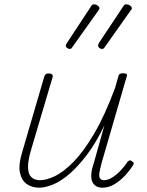

<svg xmlns="http://www.w3.org/2000/svg" viewBox="-20 -857 686 894"><path d="M162 17Q130 17 105.5 0.5Q81 -16 73 -52.5Q65 -89 84 -151L186 -500Q189 -508 193 -511.5Q197 -515 208 -515Q217 -515 222 -511Q227 -507 225 -498L124 -157Q110 -109 110.5 -78Q111 -47 125.5 -32.5Q140 -18 167 -18Q197 -18 237 -37.5Q277 -57 323 -104Q369 -151 418.5 -235Q468 -319 516 -448L531 -501Q533 -510 538 -513Q543 -516 554 -516Q563 -516 568.5 -512.5Q574 -509 570 -501L453 -98Q446 -71 443 -53.5Q440 -36 445.5 -27Q451 -18 464 -18Q484 -18 505 -32Q526 -46 544 -65.5Q562 -85 574 -104Q581 -110 585 -110.5Q589 -111 594 -106Q602 -102 602.5 -97Q603 -92 599 -87Q587 -67 565 -42.5Q543 -18 515 -0.5Q487 17 457 17Q441 17 429 10.5Q417 4 410.5 -9Q404 -22 405 -44Q406 -66 416 -95L466 -273Q426 -190 383.5 -134.5Q341 -79 301.5 -45.5Q262 -12 226 2.5Q190 17 162 17ZM304 -629Q300 -629 293 -633.5Q286 -638 286 -645Q286 -647 287.5 -650Q289 -653 293 -659L403 -826Q405 -831 409 -834Q413 -837 418 -837Q422 -837 427.5 -835Q433 -833 438 -828.5Q443 -824 443 -818Q443 -815 440.5 -812Q438 -809 436 -805L317 -638Q314 -632 310.5 -630.5Q307 -629 304 -629ZM454 -629Q449 -629 443 -633.5Q437 -638 437 -645Q437 -647 437.5 -650Q438 -653 442 -659L553 -826Q555 -831 559 -834Q563 -837 569 -837Q572 -837 578 -835Q584 -833 589 -828.5Q594 -824 594 -818Q594 -815 591.5 -812Q589 -809 586 -805L468 -638Q464 -632 461 -630.5Q458 -629 454 -629Z"/></svg>

Font: Playwrite AU QLD Thin
Style: Regular
Weight: 250
Designer: Veronika Burian, José Scaglione
Foundry: TypeTogether
Version: Version 1.002